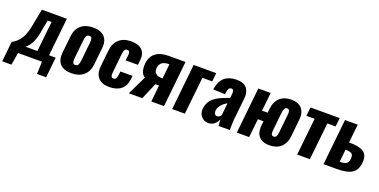

<svg xmlns="http://www.w3.org/2000/svg" viewBox="-31 -1353 4491 2274"><g transform="rotate(20 2214.5 -215.5)"><path d="M187.5 -100.1H338.4L378.4 -480.5H329.6L307.1 -366.7Q291 -254.9 261 -193.8Q231 -132.8 187.5 -100.1ZM-11.7 156.7 15.1 -98.1Q84.5 -131.3 126 -203.6Q167.5 -275.9 187 -403.3L220.7 -578.1H535.2L485.4 -100.1H568.8L542 156.7H426.8L432.6 0H130.9L104.5 156.7Z M803.7 9.8Q710 9.8 662.1 -39.1Q622.6 -79.6 622.6 -150.9Q622.6 -165.5 624 -181.2L647 -397Q656.2 -489.7 714.1 -538.8Q772 -587.9 866.2 -587.9Q960.9 -587.9 1009.3 -539.1Q1049.3 -498.5 1049.3 -428.2Q1049.3 -413.1 1047.4 -397L1024.9 -181.2Q1015.1 -88.4 956.8 -39.3Q898.4 9.8 803.7 9.8ZM814.9 -98.1Q838.9 -98.1 850.1 -116Q861.3 -133.8 865.2 -169.9L890.1 -407.7Q891.1 -419.4 891.1 -429.2Q891.6 -449.7 886.7 -461.9Q879.9 -480 855.5 -480Q832 -480 820.8 -461.4Q809.6 -442.9 806.2 -407.7L781.2 -169.9Q780.3 -158.7 780.3 -148.9Q780.3 -128.9 785.2 -116.2Q792 -97.7 814.9 -98.1Z M1282.2 9.8Q1187 9.8 1141.1 -42Q1103.5 -84.5 1103 -155.3Q1103 -170.4 1105 -187L1126.5 -391.6Q1136.2 -484.9 1192.9 -536.4Q1249.5 -587.9 1345.2 -587.9Q1438.5 -587.9 1483.4 -543.9Q1521 -507.3 1521 -440.9Q1521 -427.7 1519.5 -413.6L1513.2 -353.5H1358.9L1365.7 -417.5Q1366.7 -427.7 1366.7 -436.5Q1366.7 -456.1 1361.3 -464.8Q1353.5 -477.5 1334 -477.5Q1314 -477.5 1303.5 -461.9Q1293 -446.3 1288.6 -406.7L1264.2 -170.4Q1262.7 -156.2 1262.7 -145.5Q1262.7 -126 1267.6 -116.2Q1275.4 -101.6 1294.4 -101.6Q1314.5 -101.6 1325 -115Q1335.4 -128.4 1338.9 -159.7L1344.7 -208.5H1498.5L1493.7 -166Q1484.4 -79.6 1429.7 -34.9Q1375 9.8 1282.2 9.8Z M1836.4 -301.8H1842.3L1861.3 -487.3H1856.4Q1743.2 -486.3 1733.9 -397.9Q1732.9 -390.1 1732.9 -383.3Q1732.9 -346.2 1754.9 -326.2Q1780.8 -302.2 1836.4 -301.8ZM1526.4 0 1642.6 -239.3Q1609.9 -257.8 1596.2 -299.3Q1586.4 -328.6 1586.4 -364.7Q1586.4 -380.4 1588.4 -397.5Q1606.9 -578.1 1824.2 -578.1H2031.2L1970.7 0H1810.5L1832 -208Q1798.3 -208 1785.6 -209L1696.8 0Z M2073.2 0 2133.8 -578.1H2418L2407.2 -470.2H2283.2L2233.4 0Z M2601.1 -101.6Q2626 -101.6 2649.4 -129.9L2666 -287.6Q2625.5 -268.1 2595.9 -232.9Q2566.4 -197.8 2562.5 -163.6Q2562 -157.7 2562 -152.3Q2562 -131.8 2570.8 -118.2Q2581.5 -101.6 2601.1 -101.6ZM2531.2 9.8Q2490.2 9.3 2461.2 -12Q2432.1 -33.2 2420.4 -64.5Q2411.1 -88.9 2411.1 -115.2Q2411.1 -123 2412.1 -130.9Q2415 -159.2 2424.8 -183.8Q2434.6 -208.5 2446.3 -226.6Q2458 -244.6 2478 -261.7Q2498 -278.8 2513.4 -289.1Q2528.8 -299.3 2554.7 -311.5Q2580.6 -323.7 2595 -329.3Q2609.4 -335 2636.7 -345Q2664.1 -355 2673.8 -358.9L2679.7 -415.5Q2680.2 -423.3 2680.2 -429.7Q2680.2 -445.3 2676.3 -455.1Q2670.4 -468.8 2650.4 -468.8Q2615.7 -468.8 2608.4 -420.9L2600.6 -378.9L2450.7 -385.3Q2450.7 -386.7 2452.1 -395Q2453.6 -403.3 2454.1 -404.3Q2471.2 -498.5 2526.9 -543.2Q2582.5 -587.9 2677.7 -587.9Q2763.2 -587.9 2802.2 -540.5Q2834.5 -501.5 2835 -440.4Q2835 -427.7 2833.5 -413.6L2805.2 -145Q2799.8 -95.2 2799.8 -30.8Q2799.8 -15.6 2800.3 0H2657.7Q2652.3 -68.8 2652.3 -82Q2636.7 -42.5 2605.5 -16.4Q2574.2 9.8 2531.2 9.8Z M3312.5 -104.5Q3335 -104.5 3345.2 -122.6Q3355.5 -140.6 3358.9 -176.8L3382.3 -400.9Q3383.8 -414.6 3383.8 -425.8Q3383.8 -443.4 3379.9 -455.1Q3373.5 -473.6 3351.6 -473.6Q3330.1 -473.6 3319.6 -455.1Q3309.1 -436.5 3305.7 -400.9L3282.2 -176.8Q3280.8 -163.6 3280.8 -152.3Q3280.8 -134.3 3284.7 -123Q3291 -104.5 3312.5 -104.5ZM3299.8 9.8Q3211.4 9.8 3167.5 -39.1Q3131.8 -78.6 3131.8 -147.5Q3131.8 -163.6 3133.8 -181.2L3139.2 -233.9L3068.4 -234.4L3043.9 0H2888.2L2948.7 -578.1H3104.5L3080.1 -346.2H3150.9L3156.2 -397Q3166 -489.7 3220.2 -538.8Q3274.4 -587.9 3362.8 -587.9Q3451.2 -587.9 3496.1 -539.1Q3532.7 -499 3533.2 -428.7Q3533.2 -413.6 3531.2 -397L3508.8 -181.2Q3499 -88.4 3443.8 -39.3Q3388.7 9.8 3299.8 9.8Z M3648.9 0 3698.2 -468.8H3594.7L3606 -578.1H3974.6L3962.9 -468.8H3858.9L3809.1 0Z M4150.9 -91.8H4153.8Q4210.4 -92.8 4234.4 -108.6Q4258.3 -124.5 4263.2 -168.5Q4264.2 -177.7 4264.2 -185.5Q4264.6 -218.8 4248 -232.4Q4227.5 -249.5 4171.9 -250.5H4167.5ZM3981 0 4041.5 -578.1H4201.7L4177.2 -344.7H4182.6Q4245.6 -344.7 4287.8 -336.7Q4330.1 -328.6 4360.4 -309.1Q4390.6 -289.1 4402.3 -254.9Q4410.2 -231.4 4410.2 -200.2Q4410.2 -185.5 4408.2 -169.4Q4398.9 -77.6 4338.1 -38.8Q4277.3 0 4146 0Z"/></g></svg>

Font: Oswald
Style: Bold
Weight: 700
Designer: Vernon Adams
Foundry: Vernon Adams
Version: 3.0; ttfautohint (v0.94.23-7a4d-dirty) -l 8 -r 50 -G 200 -x 